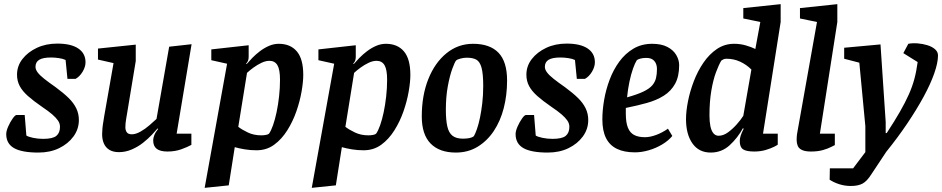

<svg xmlns="http://www.w3.org/2000/svg" viewBox="-20 -724 4539 925"><path d="M165 11Q85 11 47.5 -10.5Q10 -32 10 -78Q10 -93 19.5 -114.5Q29 -136 41 -153Q53 -170 60 -170H99L107 -71Q116 -65 139 -60Q162 -55 188 -55Q234 -55 251.5 -69.5Q269 -84 269 -113Q269 -129 259.5 -143Q250 -157 231.5 -173Q213 -189 183 -209Q141 -238 114.5 -261.5Q88 -285 75 -309.5Q62 -334 62 -364Q62 -406 88 -439.5Q114 -473 157.5 -493.5Q201 -514 256 -514Q322 -514 357 -490.5Q392 -467 392 -424Q392 -402 378 -378.5Q364 -355 344 -344H305L296 -435Q284 -441 264 -444Q244 -447 226 -447Q187 -447 169 -436Q151 -425 151 -402Q151 -389 161.5 -375Q172 -361 193.5 -344Q215 -327 248 -304Q286 -276 310.5 -252Q335 -228 347.5 -202Q360 -176 360 -146Q360 -102 334 -66.5Q308 -31 264.5 -10Q221 11 165 11Z M553 9Q526 9 508 -1.5Q490 -12 481 -31.5Q472 -51 472 -78Q472 -89 473.5 -105.5Q475 -122 478 -138.5Q481 -155 482 -164L527 -420L452 -437V-490L634 -509V-430L592 -176Q591 -168 588.5 -155.5Q586 -143 585 -131Q584 -119 584 -111Q584 -96 591 -86.5Q598 -77 615 -77Q634 -77 657 -90Q680 -103 700.5 -121Q721 -139 734 -151L795 -499L903 -511L831 -80H902V-26Q884 -16 854 -5Q824 6 787 6Q752 6 735 -7Q718 -20 718 -48Q718 -59 723.5 -73Q729 -87 742 -103L739 -105Q729 -93 711 -74Q693 -55 669 -36Q645 -17 615 -4Q585 9 553 9Z M966 181 1074 -417 998 -434V-486L1178 -506V-451Q1178 -441 1175.5 -433Q1173 -425 1166 -418L1168 -415Q1179 -428 1195.5 -445Q1212 -462 1232.5 -477.5Q1253 -493 1276 -503Q1299 -513 1323 -513Q1379 -513 1410 -476.5Q1441 -440 1441 -363Q1441 -330 1433 -283.5Q1425 -237 1408 -188Q1391 -139 1364 -96Q1337 -53 1300.5 -26.5Q1264 0 1216 0Q1186 0 1159 -4.5Q1132 -9 1111 -15L1082 169ZM1239 -72Q1250 -72 1261 -74Q1272 -76 1276 -80Q1286 -94 1295.5 -121Q1305 -148 1312.5 -183.5Q1320 -219 1324.5 -259.5Q1329 -300 1329 -340Q1329 -389 1316.5 -410Q1304 -431 1278 -431Q1260 -431 1240 -421.5Q1220 -412 1202 -399Q1184 -386 1170 -373L1128 -113Q1146 -99 1174.5 -85.5Q1203 -72 1239 -72Z M1482 181 1590 -417 1514 -434V-486L1694 -506V-451Q1694 -441 1691.5 -433Q1689 -425 1682 -418L1684 -415Q1695 -428 1711.5 -445Q1728 -462 1748.5 -477.5Q1769 -493 1792 -503Q1815 -513 1839 -513Q1895 -513 1926 -476.5Q1957 -440 1957 -363Q1957 -330 1949 -283.5Q1941 -237 1924 -188Q1907 -139 1880 -96Q1853 -53 1816.5 -26.5Q1780 0 1732 0Q1702 0 1675 -4.5Q1648 -9 1627 -15L1598 169ZM1755 -72Q1766 -72 1777 -74Q1788 -76 1792 -80Q1802 -94 1811.5 -121Q1821 -148 1828.5 -183.5Q1836 -219 1840.5 -259.5Q1845 -300 1845 -340Q1845 -389 1832.5 -410Q1820 -431 1794 -431Q1776 -431 1756 -421.5Q1736 -412 1718 -399Q1700 -386 1686 -373L1644 -113Q1662 -99 1690.5 -85.5Q1719 -72 1755 -72Z M2176 11Q2097 11 2054.5 -32.5Q2012 -76 2012 -163Q2012 -264 2043.5 -343Q2075 -422 2131 -467.5Q2187 -513 2259 -513Q2340 -513 2381.5 -470Q2423 -427 2423 -336Q2423 -266 2407 -203.5Q2391 -141 2359 -93Q2327 -45 2281 -17Q2235 11 2176 11ZM2210 -56Q2227 -56 2240.5 -58.5Q2254 -61 2263 -68Q2270 -80 2278 -103Q2286 -126 2292.5 -157.5Q2299 -189 2303.5 -227.5Q2308 -266 2308 -310Q2308 -368 2300 -397.5Q2292 -427 2275 -436.5Q2258 -446 2229 -446Q2215 -446 2199 -442Q2183 -438 2177 -432Q2171 -425 2159 -392.5Q2147 -360 2137.5 -309Q2128 -258 2128 -195Q2128 -146 2135 -115Q2142 -84 2160 -70Q2178 -56 2210 -56Z M2619 11Q2539 11 2501.5 -10.5Q2464 -32 2464 -78Q2464 -93 2473.5 -114.5Q2483 -136 2495 -153Q2507 -170 2514 -170H2553L2561 -71Q2570 -65 2593 -60Q2616 -55 2642 -55Q2688 -55 2705.5 -69.5Q2723 -84 2723 -113Q2723 -129 2713.5 -143Q2704 -157 2685.5 -173Q2667 -189 2637 -209Q2595 -238 2568.5 -261.5Q2542 -285 2529 -309.5Q2516 -334 2516 -364Q2516 -406 2542 -439.5Q2568 -473 2611.5 -493.5Q2655 -514 2710 -514Q2776 -514 2811 -490.5Q2846 -467 2846 -424Q2846 -402 2832 -378.5Q2818 -355 2798 -344H2759L2750 -435Q2738 -441 2718 -444Q2698 -447 2680 -447Q2641 -447 2623 -436Q2605 -425 2605 -402Q2605 -389 2615.5 -375Q2626 -361 2647.5 -344Q2669 -327 2702 -304Q2740 -276 2764.5 -252Q2789 -228 2801.5 -202Q2814 -176 2814 -146Q2814 -102 2788 -66.5Q2762 -31 2718.5 -10Q2675 11 2619 11Z M3039 10Q2987 10 2952 -7Q2917 -24 2899.5 -59Q2882 -94 2882 -149Q2882 -193 2890.5 -242.5Q2899 -292 2917 -340Q2935 -388 2963.5 -427Q2992 -466 3031.5 -489.5Q3071 -513 3122 -513Q3166 -513 3195 -498Q3224 -483 3238 -459Q3252 -435 3252 -410Q3252 -356 3232.5 -320.5Q3213 -285 3178 -263Q3143 -241 3096.5 -228Q3050 -215 2995 -204V-176Q2995 -134 3005 -109Q3015 -84 3035.5 -73.5Q3056 -63 3087 -63Q3112 -63 3141.5 -74Q3171 -85 3198 -104L3219 -69Q3200 -46 3170 -28Q3140 -10 3105.5 0Q3071 10 3039 10ZM3001 -255Q3051 -269 3080 -283Q3109 -297 3122.5 -313Q3136 -329 3140.5 -348Q3145 -367 3145 -391Q3145 -407 3139.5 -419Q3134 -431 3123 -438Q3112 -445 3093 -445Q3077 -445 3064.5 -441.5Q3052 -438 3048 -434Q3039 -420 3029.5 -393Q3020 -366 3012.5 -330.5Q3005 -295 3001 -255Z M3404 11Q3347 11 3316 -33Q3285 -77 3285 -150Q3285 -188 3294.5 -236Q3304 -284 3322.5 -332.5Q3341 -381 3369 -422Q3397 -463 3434 -488Q3471 -513 3517 -513Q3547 -513 3574 -505Q3601 -497 3619 -488L3643 -618L3561 -635V-685L3741 -704V-618L3656 -80H3727V-27Q3725 -25 3709.5 -17Q3694 -9 3669 -1.5Q3644 6 3614 6Q3576 6 3560 -4.5Q3544 -15 3544 -44Q3544 -57 3548.5 -71Q3553 -85 3563 -104L3559 -106Q3534 -60 3495.5 -24.5Q3457 11 3404 11ZM3442 -70Q3465 -70 3487.5 -86.5Q3510 -103 3529.5 -125Q3549 -147 3561 -166L3600 -389Q3576 -413 3545.5 -427Q3515 -441 3480 -441Q3471 -441 3465 -438Q3459 -435 3455 -432Q3443 -412 3429.5 -376Q3416 -340 3407 -287.5Q3398 -235 3398 -168Q3398 -138 3402.5 -116Q3407 -94 3417 -82Q3427 -70 3442 -70Z M3887 6Q3859 6 3843.5 -1.5Q3828 -9 3823 -22Q3818 -35 3818 -49Q3818 -63 3819.5 -75.5Q3821 -88 3823 -96L3916 -618L3834 -635V-685L4014 -704V-618L3930 -80H4002V-25Q3999 -24 3984 -16Q3969 -8 3944.5 -1Q3920 6 3887 6Z M4079 172Q4051 172 4025 164Q3999 156 3977 142L3978 87H4090L4149 9V-116L4120 -422L4047 -441V-494L4222 -510L4247 -136V-83H4252Q4290 -141 4315.5 -185.5Q4341 -230 4358 -268Q4375 -306 4385 -343Q4395 -380 4401 -425L4332 -468L4356 -513Q4377 -517 4401.5 -515Q4426 -513 4448.5 -506Q4471 -499 4485 -486.5Q4499 -474 4499 -457Q4499 -422 4481 -370.5Q4463 -319 4429.5 -257.5Q4396 -196 4350.5 -128.5Q4305 -61 4250 7L4179 114Q4157 149 4135.5 160.5Q4114 172 4079 172Z"/></svg>

Font: Faustina Light SemiBold
Style: Italic
Weight: 600
Italic angle: -8°
Version: Version 1.200